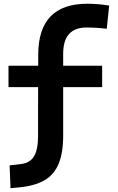

<svg xmlns="http://www.w3.org/2000/svg" viewBox="-20 -762 626 1015"><path d="M35.6 232.9 30.8 112.3 91.8 105Q138.2 99.6 159.7 64.5Q181.2 29.3 181.2 -43V-187.5L181.6 -301.3H24.9V-414.6H182.1V-473.6Q182.6 -742.2 441.4 -742.2Q501.5 -742.2 557.1 -732.4L544.4 -609.9Q511.7 -613.8 486.6 -615.2Q461.4 -616.7 438.5 -616.7Q314 -616.7 314 -478.5V-414.6H520V-301.3H314V-45.9Q314 46.4 289.8 104.2Q265.6 162.1 214.4 191.4Q163.1 220.7 82 228.5Z"/></svg>

Font: Cascadia Mono
Style: Bold
Weight: 700
Monospace: yes
Designer: Aaron Bell
Foundry: Saja Typeworks
Version: Version 2404.023; ttfautohint (v1.8.4)